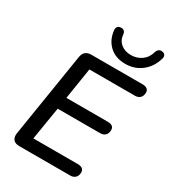

<svg xmlns="http://www.w3.org/2000/svg" viewBox="-221 -1058 1056 1175"><g transform="rotate(30 306.5 -470.0)"><path d="M105 0Q76 0 62.5 -15.5Q49 -31 53 -60L148 -654Q152 -680 167 -692.5Q182 -705 207 -705H569Q590 -705 601.5 -696.5Q613 -688 613 -672Q613 -647 599.5 -634Q586 -621 564 -621H242L207 -400H500Q521 -400 532 -391.5Q543 -383 543 -366Q543 -342 529.5 -329Q516 -316 494 -316H194L156 -84H470Q491 -84 502.5 -75.5Q514 -67 514 -50Q514 -26 500.5 -13Q487 0 465 0ZM414 -760Q345 -760 302.5 -799.5Q260 -839 253 -903Q251 -919 258 -928.5Q265 -938 279 -939Q288 -941 295.5 -938Q303 -935 308 -929Q313 -923 314 -913Q317 -871 345.5 -847.5Q374 -824 417 -824Q459 -824 491.5 -847Q524 -870 536 -914Q539 -923 544 -929Q549 -935 556.5 -938Q564 -941 573 -939Q587 -938 594 -927Q601 -916 595 -899Q576 -835 527.5 -797.5Q479 -760 414 -760Z"/></g></svg>

Font: Nunito ExtraLight SemiBold
Style: Italic
Weight: 600
Italic angle: -9°
Version: Version 3.602